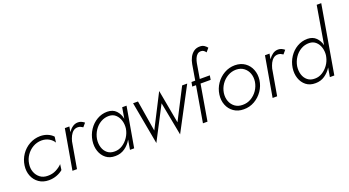

<svg xmlns="http://www.w3.org/2000/svg" viewBox="-55 -1414 3761 2067"><g transform="rotate(-20 1825.0 -380.5)"><path d="M103 -230Q95 -180 111 -137Q127 -94 162 -67Q197 -40 249 -40Q302 -39 345.5 -61.5Q389 -84 416 -113L407 -48Q378 -23 335.5 -7Q293 9 245 9Q179 9 132 -24Q85 -57 63.5 -111.5Q42 -166 51 -230Q60 -296 97 -350.5Q134 -405 191 -437Q248 -469 315 -470Q361 -470 399.5 -454Q438 -438 462 -411L453 -346Q435 -378 398 -399.5Q361 -421 312 -421Q259 -420 214.5 -394.5Q170 -369 140 -325.5Q110 -282 103 -230Z M648 -460 637 -399Q658 -430 686 -450Q714 -470 749 -470Q770 -470 787.5 -462Q805 -454 821 -441L786 -400Q773 -409 760.5 -414.5Q748 -420 732 -421Q700 -422 678 -404.5Q656 -387 642 -359Q628 -331 620 -300L568 0H516L596 -460Z M829 -230Q839 -297 875 -351.5Q911 -406 965.5 -438Q1020 -470 1084 -470Q1149 -469 1185 -430.5Q1221 -392 1232 -336L1253 -460H1303L1223 0H1175L1194 -111Q1164 -58 1116 -24.5Q1068 9 1007 9Q942 10 899.5 -23.5Q857 -57 838.5 -111.5Q820 -166 829 -230ZM881 -230Q874 -179 887.5 -135.5Q901 -92 934 -65.5Q967 -39 1018 -40Q1065 -40 1106 -66.5Q1147 -93 1175.5 -136.5Q1204 -180 1212 -230Q1218 -277 1205.5 -320Q1193 -363 1163 -391.5Q1133 -420 1087 -421Q1036 -422 992 -396.5Q948 -371 919 -327Q890 -283 881 -230Z M1378 -460H1434L1492 -106L1687 -488L1757 -104L1940 -460H1998L1739 28L1666 -355L1467 28Z M2047 -460H2090L2120 -638Q2127 -679 2145 -713.5Q2163 -748 2192.5 -769Q2222 -790 2265 -789Q2293 -788 2312 -775Q2331 -762 2344 -745L2309 -704Q2300 -718 2287 -727.5Q2274 -737 2257 -737Q2231 -738 2213.5 -722.5Q2196 -707 2186 -682.5Q2176 -658 2171 -632L2142 -460H2257L2249 -411H2133L2063 0H2011L2081 -411H2038Z M2283 -230Q2292 -296 2329 -350.5Q2366 -405 2423 -437.5Q2480 -470 2547 -470Q2614 -469 2660.5 -436Q2707 -403 2728.5 -348.5Q2750 -294 2742 -230Q2733 -164 2695.5 -109.5Q2658 -55 2601 -22.5Q2544 10 2477 9Q2411 9 2364 -24Q2317 -57 2295.5 -111.5Q2274 -166 2283 -230ZM2334 -230Q2327 -180 2342.5 -137Q2358 -94 2393.5 -67Q2429 -40 2481 -40Q2534 -39 2578.5 -65Q2623 -91 2652.5 -134.5Q2682 -178 2690 -230Q2697 -280 2681.5 -323Q2666 -366 2630.5 -393Q2595 -420 2543 -421Q2491 -421 2446 -395Q2401 -369 2371.5 -325.5Q2342 -282 2334 -230Z M2941 -460 2930 -399Q2951 -430 2979 -450Q3007 -470 3042 -470Q3063 -470 3080.5 -462Q3098 -454 3114 -441L3079 -400Q3066 -409 3053.5 -414.5Q3041 -420 3025 -421Q2993 -422 2971 -404.5Q2949 -387 2935 -359Q2921 -331 2913 -300L2861 0H2809L2889 -460Z M3122 -230Q3132 -297 3168 -351.5Q3204 -406 3258.5 -438Q3313 -470 3378 -470Q3439 -469 3475 -433Q3511 -397 3524 -344L3598 -780H3650L3516 0H3465L3483 -104Q3452 -54 3405.5 -22.5Q3359 9 3300 9Q3235 10 3192.5 -23.5Q3150 -57 3131.5 -111.5Q3113 -166 3122 -230ZM3174 -230Q3167 -179 3180.5 -135.5Q3194 -92 3227 -65.5Q3260 -39 3311 -40Q3356 -40 3395.5 -64.5Q3435 -89 3463.5 -129Q3492 -169 3502 -216L3506 -237Q3511 -282 3498 -324Q3485 -366 3455 -393Q3425 -420 3380 -421Q3329 -422 3285 -396.5Q3241 -371 3212 -327Q3183 -283 3174 -230Z"/></g></svg>

Font: Jost* Light
Style: Italic
Weight: 300
Italic angle: -10°
Version: Version 3.7